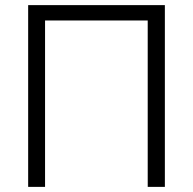

<svg xmlns="http://www.w3.org/2000/svg" viewBox="-20 -730 753 750"><path d="M90 0V-710H624V0H557V-650H156V0Z"/></svg>

Font: Rising Sun Light
Style: Regular
Weight: 300
Designer: Matt McInerney, Pablo Impallari, Rodrigo Fuenzalida (Raleway font), Stephen Hutchings (Greek), Cristiano Sobral (main ch
Foundry: The Rising Sun Project Authors
Version: Version 4.327; ttfautohint (v1.8.4.7-5d5b-dirty)